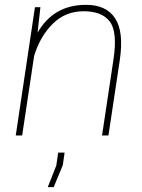

<svg xmlns="http://www.w3.org/2000/svg" viewBox="-20 -558 587 791"><path d="M334.5 -538.1Q417.5 -538.1 454.1 -482.9Q490.7 -427.7 473.6 -311L426.8 0H400.4L447.3 -312Q464.8 -425.8 432.6 -468.8Q400.4 -511.7 324.7 -511.7Q249 -511.7 196.8 -459.5Q144.5 -407.2 120.6 -327.6L71.3 0H44.9L124 -528.3H146.5L134.8 -423.3Q200.2 -538.1 334.5 -538.1ZM238.8 122.1 201.2 212.9H176.8L211.9 124L219.7 70.8H246.1Z"/></svg>

Font: Roboto-ThinItalic
Style: Italic
Weight: 250
Italic angle: -12°
Designer: Google
Version: Version 1.100141; 2013; ttfautohint (v0.94.14-c901) -l 8 -r 